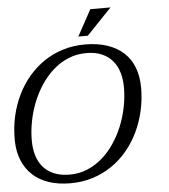

<svg xmlns="http://www.w3.org/2000/svg" viewBox="-70 -967 910 1033"><g transform="rotate(-5 384.5 -451.0)"><path d="M-9.8 -241.2V-254.4Q-9.8 -317.9 3.9 -377.4Q17.6 -437 43.2 -489.5Q68.8 -542 105.7 -585.4Q142.6 -628.9 189.2 -660.4Q235.8 -691.9 291.5 -709.2Q347.2 -726.6 410.2 -726.6Q479 -726.6 531.7 -708.7Q584.5 -690.9 620.1 -657.7Q655.8 -624.5 673.8 -576.4Q691.9 -528.3 691.9 -467.8Q691.9 -404.3 678.2 -344Q664.6 -283.7 638.9 -230.5Q613.3 -177.2 576.4 -133.1Q539.6 -88.9 492.7 -56.9Q445.8 -24.9 389.6 -7.1Q333.5 10.7 269.5 10.7Q203.6 10.7 152.3 -6.6Q101.1 -23.9 65.7 -56.6Q30.3 -89.4 11 -136Q-8.3 -182.6 -9.8 -241.2ZM413.6 -679.7Q361.3 -679.7 316.4 -660.9Q271.5 -642.1 234.6 -609.4Q197.8 -576.7 168.9 -533.2Q140.1 -489.7 120.6 -440.7Q101.1 -391.6 91.1 -339.1Q81.1 -286.6 81.1 -236.8Q81.1 -194.3 91.6 -157.7Q102.1 -121.1 124.8 -94Q147.5 -66.9 183.3 -51.5Q219.2 -36.1 270 -36.1Q319.8 -36.1 363.5 -54.2Q407.2 -72.3 443.8 -103.8Q480.5 -135.3 509.5 -178Q538.6 -220.7 558.6 -269.8Q578.6 -318.8 589.4 -372.3Q600.1 -425.8 600.1 -478.5Q600.1 -520.5 589.6 -557.1Q579.1 -593.8 556.6 -621.1Q534.2 -648.4 498.8 -664.1Q463.4 -679.7 413.6 -679.7ZM456.5 -913.1H565.4L430.7 -772H379.4Z"/></g></svg>

Font: Arian AMU Serif
Style: Italic
Weight: 400
Italic angle: -15°
Designer: Ruben Hakobyan (Tarumian)
Foundry: Ruben Hakobyan (Tarumian)
Version: Version 1.002